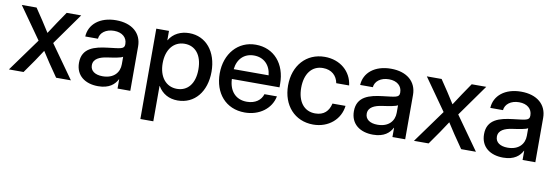

<svg xmlns="http://www.w3.org/2000/svg" viewBox="-54 -915 4372 1506"><g transform="rotate(10 2131.5 -161.5)"><path d="M201.7 -262.7 11.7 0H128.4L201.7 -104.5C221.2 -134.3 240.2 -162.6 259.3 -191.4C277.8 -162.6 296.4 -134.3 315.9 -104.5L387.7 0H505.4L317.9 -264.2L496.6 -515.6H380.9L318.4 -423.8C297.9 -393.6 278.8 -364.3 259.8 -334.5C241.2 -364.3 222.7 -393.6 202.6 -423.8L141.1 -515.6H23.4Z M722.7 8.3C811.5 8.3 853.5 -31.7 875 -73.2H877V0H978.5V-353.5C978.5 -458.5 900.9 -525.9 773.9 -525.9C645 -525.9 561.5 -456.5 556.6 -358.4H657.7C661.6 -405.8 706.5 -441.4 772.5 -441.4C837.9 -441.4 876.5 -405.3 876.5 -355.5V-351.1C876.5 -313.5 844.2 -314.5 747.6 -302.7C642.6 -290.5 543.9 -265.1 543.9 -147.5C543.9 -44.4 620.1 8.3 722.7 8.3ZM743.7 -74.7C683.6 -74.7 646.5 -101.1 646.5 -145.5C646.5 -197.8 697.3 -217.8 753.4 -226.1C808.1 -233.9 862.8 -242.2 877 -253.4V-192.9C877 -129.4 834.5 -74.7 743.7 -74.7Z M1094.7 -515.6V204.1H1197.8V-77.6H1199.2C1233.9 -18.6 1289.1 10.3 1356.4 10.3C1490.7 10.3 1580.1 -98.1 1580.1 -257.8C1580.1 -417 1490.2 -525.9 1356.9 -525.9C1290 -525.9 1230 -498 1197.3 -441.4H1195.8V-515.6ZM1335.4 -78.6C1247.6 -78.6 1190.9 -149.4 1190.9 -257.8C1190.9 -366.2 1247.6 -437.5 1335.4 -437.5C1418.5 -437.5 1475.6 -374.5 1475.6 -257.8C1475.6 -141.6 1418.5 -78.6 1335.4 -78.6Z M1891.1 11.7C2007.8 11.7 2099.6 -57.1 2118.7 -156.7H2019.5C2004.9 -107.9 1960 -74.2 1892.6 -74.2C1802.2 -74.2 1750.5 -137.2 1747.1 -230H2126.5V-257.8C2126.5 -417 2031.7 -527.3 1885.7 -527.3C1745.1 -527.3 1645.5 -414.1 1645.5 -256.8C1645.5 -101.1 1738.3 11.7 1891.1 11.7ZM2025.9 -308.1H1748C1756.8 -390.1 1809.1 -441.4 1886.7 -441.4C1964.8 -441.4 2017.6 -390.1 2025.9 -308.1Z M2436 11.7C2559.1 11.7 2649.9 -69.3 2661.6 -176.8H2557.6C2543.9 -116.7 2507.3 -77.1 2436.5 -77.1C2347.2 -77.1 2294.4 -147.5 2294.4 -256.8C2294.4 -367.2 2347.7 -438.5 2436.5 -438.5C2506.3 -438.5 2548.3 -397.5 2559.1 -339.4H2661.6C2648.9 -448.7 2559.1 -527.3 2436 -527.3C2289.1 -527.3 2189.9 -415.5 2189.9 -256.8C2189.9 -99.1 2288.6 11.7 2436 11.7Z M2912.1 8.3C3001 8.3 3043 -31.7 3064.5 -73.2H3066.4V0H3168V-353.5C3168 -458.5 3090.3 -525.9 2963.4 -525.9C2834.5 -525.9 2751 -456.5 2746.1 -358.4H2847.2C2851.1 -405.8 2896 -441.4 2961.9 -441.4C3027.3 -441.4 3065.9 -405.3 3065.9 -355.5V-351.1C3065.9 -313.5 3033.7 -314.5 2937 -302.7C2832 -290.5 2733.4 -265.1 2733.4 -147.5C2733.4 -44.4 2809.6 8.3 2912.1 8.3ZM2933.1 -74.7C2873 -74.7 2835.9 -101.1 2835.9 -145.5C2835.9 -197.8 2886.7 -217.8 2942.9 -226.1C2997.6 -233.9 3052.2 -242.2 3066.4 -253.4V-192.9C3066.4 -129.4 3023.9 -74.7 2933.1 -74.7Z M3427.7 -262.7 3237.8 0H3354.5L3427.7 -104.5C3447.3 -134.3 3466.3 -162.6 3485.4 -191.4C3503.9 -162.6 3522.5 -134.3 3542 -104.5L3613.8 0H3731.4L3543.9 -264.2L3722.7 -515.6H3606.9L3544.4 -423.8C3523.9 -393.6 3504.9 -364.3 3485.8 -334.5C3467.3 -364.3 3448.7 -393.6 3428.7 -423.8L3367.2 -515.6H3249.5Z M3948.7 8.3C4037.6 8.3 4079.6 -31.7 4101.1 -73.2H4103V0H4204.6V-353.5C4204.6 -458.5 4127 -525.9 4000 -525.9C3871.1 -525.9 3787.6 -456.5 3782.7 -358.4H3883.8C3887.7 -405.8 3932.6 -441.4 3998.5 -441.4C4064 -441.4 4102.5 -405.3 4102.5 -355.5V-351.1C4102.5 -313.5 4070.3 -314.5 3973.6 -302.7C3868.7 -290.5 3770 -265.1 3770 -147.5C3770 -44.4 3846.2 8.3 3948.7 8.3ZM3969.7 -74.7C3909.7 -74.7 3872.6 -101.1 3872.6 -145.5C3872.6 -197.8 3923.3 -217.8 3979.5 -226.1C4034.2 -233.9 4088.9 -242.2 4103 -253.4V-192.9C4103 -129.4 4060.5 -74.7 3969.7 -74.7Z"/></g></svg>

Font: Inteeer Medium
Style: Regular
Weight: 500
Designer: Rasmus Andersson
Foundry: rsms
Version: Version 4.001;Glyphs 3.4 (3402)